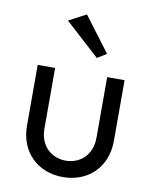

<svg xmlns="http://www.w3.org/2000/svg" viewBox="-86 -827 723 901"><g transform="rotate(10 275.5 -376.5)"><path d="M335.9 -568.4 379.9 -595.7 254.9 -761.7 171.9 -717.8ZM399.4 -488.3V-199.2C399.4 -114.3 340.8 -68.4 275.4 -68.4C210 -68.4 151.4 -114.3 151.4 -199.2V-488.3H68.4V-199.2C68.4 -70.3 158.2 9.8 275.4 9.8C392.6 9.8 482.4 -70.3 482.4 -199.2V-488.3Z"/></g></svg>

Font: Sen-gleads
Style: Regular
Weight: 400
Designer: Kosal Sen, Philatype
Foundry: Philatype
Version: Version 1.004; ttfautohint (v1.8.3)